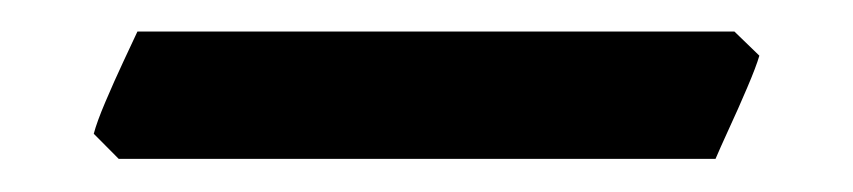

<svg xmlns="http://www.w3.org/2000/svg" viewBox="-20 -673 533 120"><path d="M54.2 -573.7 38.6 -589.4Q40.5 -596.7 45.9 -609.4Q51.3 -622.1 57.1 -634.5Q63 -647 65.9 -653.3H439L454.6 -638.2Q452.6 -631.3 447 -618.2Q441.4 -605 435.5 -592.3Q429.7 -579.6 427.2 -573.7Z"/></svg>

Font: David Libre
Style: Bold
Weight: 700
Designer: Ismar David, J. Victor Gaultney, Annie Olsen and Meir Sadan
Foundry: Monotype Imaging Inc. & SIL International
Version: Version 1.100; ttfautohint (v1.8.4.7-5d5b)